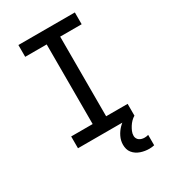

<svg xmlns="http://www.w3.org/2000/svg" viewBox="-227 -848 1053 1184"><g transform="rotate(-30 300.0 -256.0)"><path d="M99 0V-84H252V-651H99V-735H501V-651H348V-84H501V0ZM479 223Q464 223 448.5 220.5Q433 218 418.5 213Q404 208 391 199.5Q378 191 368 178.5Q358 166 354 151Q350 136 350 121Q350 91 363.5 63.5Q377 36 398 15Q419 -6 445.5 -21Q472 -36 501 -44V0Q487 8 475.5 20Q464 32 455.5 45.5Q447 59 440.5 74Q434 89 434 106Q434 115 438.5 124Q443 133 451 138.5Q459 144 468.5 146.5Q478 149 488 149Q495 149 502 148Q509 147 515 145V219Q507 221 497.5 222Q488 223 479 223Z"/></g></svg>

Font: Iosevka HT Medium Extended
Style: Regular
Weight: 500
Width: 7
Monospace: yes
Designer: Belleve Invis
Foundry: Belleve Invis
Version: Version 32.3.0; ttfautohint (v1.8.4)